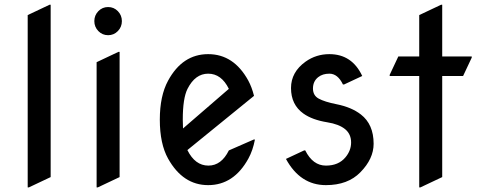

<svg xmlns="http://www.w3.org/2000/svg" viewBox="-20 -777 2035 816"><path d="M97.7 19.5V-712.9L190.4 -756.8H195.3V-24.4L102.5 19.5Z M397.9 -645Q380.9 -662.6 380.9 -687.3Q380.9 -711.9 397.9 -729.5Q415 -747.1 439.5 -747.1Q463.9 -747.1 481 -729.5Q498 -711.9 498 -687.3Q498 -662.6 481 -645Q463.9 -627.4 439.5 -627.4Q415 -627.4 397.9 -645ZM390.6 19.5V-512.7L483.4 -556.6H488.3V-24.4L395.5 19.5Z M1063.5 -184.1Q1054.7 -137.7 1035.6 -103Q973.6 9.8 864.7 9.8Q757.3 9.8 694.3 -103Q659.2 -166 659.2 -268.6Q659.2 -369.6 694.3 -434.1Q755.4 -546.9 864.7 -546.9Q973.6 -546.9 1035.2 -434.6Q1050.3 -406.7 1059.6 -369.6L776.4 -139.2Q809.1 -73.2 865.7 -73.2Q920.9 -73.2 952.6 -137.7L1058.6 -184.1ZM757.8 -231 952.6 -399.4Q920.9 -463.9 864.7 -463.9Q809.6 -463.9 776.9 -399.4Q756.8 -359.4 756.8 -268.6Q756.8 -248.5 757.8 -231Z M1195.3 -101.6Q1195.3 -101.6 1272.5 -137.7H1277.3Q1309.6 -73.2 1365.2 -73.2Q1418.9 -73.2 1448.2 -108.4Q1472.2 -137.2 1472.2 -171.4Q1472.2 -207 1446.8 -228Q1420.4 -249.5 1370.6 -257.3Q1307.1 -267.6 1269.5 -294.4Q1216.8 -332 1216.8 -402.8Q1216.8 -470.7 1278.8 -515.1Q1323.7 -546.9 1379.9 -546.9Q1476.1 -546.9 1519.5 -454.1L1442.4 -418H1437.5Q1415.5 -463.9 1379.9 -463.9Q1351.1 -463.9 1332.5 -449.2Q1310.1 -431.6 1310.1 -400.9Q1310.1 -371.1 1334.5 -357.9Q1359.4 -344.2 1410.6 -334Q1474.1 -321.3 1513.7 -290.5Q1567.9 -248.5 1567.9 -166Q1567.9 -102.1 1511.7 -44.9Q1458.5 9.8 1365.2 9.8Q1255.9 9.8 1195.3 -101.6Z M1761.7 19.5V-454.1H1636.2V-459L1672.9 -537.1H1761.7V-712.9L1854.5 -756.8H1859.4V-537.1H1984.9V-532.2L1948.2 -454.1H1859.4V-24.4L1766.6 19.5Z"/></svg>

Font: Nova Oval
Style: Book
Weight: 400
Version: Version 2.000